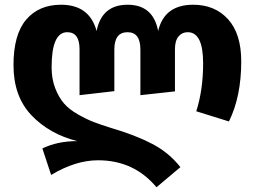

<svg xmlns="http://www.w3.org/2000/svg" viewBox="-20 -568 1076 811"><path d="M796 -548Q888 -548 943.5 -486.5Q999 -425 999 -309Q999 -160 947 -55L809 -98Q838 -188 838 -301Q838 -432 773 -432Q749 -432 734 -414Q719 -396 719 -360V-182L573 -166V-359Q573 -432 519 -432Q463 -432 463 -359V-183L316 -166V-360Q316 -432 264 -432Q198 -432 198 -284Q198 -235 213 -196Q228 -157 250 -131.5Q272 -106 309 -85Q346 -64 376 -52.5Q406 -41 451 -27Q553 3 623.5 40Q694 77 742 138L641 223Q546 109 394 109Q299 109 196 171L159 59Q223 28 306 28Q188 -2 112.5 -81.5Q37 -161 37 -293Q37 -422 90.5 -485Q144 -548 238 -548Q358 -548 388 -437Q410 -548 519 -548Q627 -548 648 -437Q674 -548 796 -548Z"/></svg>

Font: FiraGO
Style: Bold
Weight: 700
Designer: bBox Type
Foundry: bBox Type GmbH
Version: Version 1.001;PS 001.001;hotconv 1.0.88;makeotf.lib2.5.64775